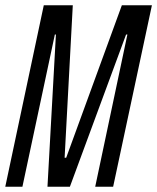

<svg xmlns="http://www.w3.org/2000/svg" viewBox="-21 -708 596 728"><path d="M-1 0 145 -688H255L224 -110H230L441 -688H555L408 0H340L462 -577H457L244 0H159L191 -577H187L64 0Z"/></svg>

Font: Saira UltraCondensed Medium
Style: Italic
Weight: 500
Width: 1
Italic angle: -12°
Designer: Hector Gatti with collaboration of the Omnibus-Type team
Foundry: Omnibus-Type
Version: Version 1.101